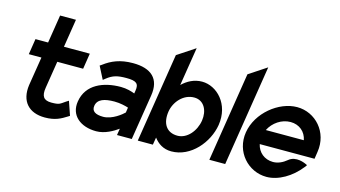

<svg xmlns="http://www.w3.org/2000/svg" viewBox="-77 -925 2132 1205"><g transform="rotate(15 989.0 -322.5)"><path d="M66 -347H148L118 -160C103 -52 161 11 265 11C333 11 368 -10 405 -33L416 -40L385 -130L369 -120C336 -98 335 -90 281 -90C230 -90 214 -115 223 -171L251 -347H419L435 -449H267L296 -632H193L164 -449H82Z M440 -140C425 -47 496 11 599 11C655 11 707 -20 739 -43L732 0H828L875 -295C893 -407 832 -462 713 -462C630 -462 575 -438 526 -401L514 -393L556 -311L571 -323C609 -353 639 -361 697 -361C761 -361 780 -347 772 -299L769 -280C749 -288 716 -298 678 -298C566 -298 458 -255 440 -140ZM547 -141C554 -185 599 -199 663 -199C700 -199 736 -190 754 -184L749 -151C735 -137 677 -88 618 -88C567 -88 541 -105 547 -141Z M867 0H965L973 -48C998 -15 1034 11 1087 11C1214 11 1313 -109 1332 -226C1354 -367 1258 -462 1162 -462C1111 -462 1068 -439 1034 -406L1074 -656L959 -580ZM1006 -226C1016 -290 1069 -353 1140 -353C1205 -353 1234 -291 1224 -226C1213 -155 1161 -94 1099 -94C1027 -94 994 -148 1006 -226Z M1332 0H1435L1539 -656L1424 -580Z M1509 -226C1488 -95 1586 11 1705 11C1782 11 1865 -38 1922 -111L1933 -126L1918 -133C1917 -133 1854 -164 1809 -126C1783 -104 1752 -90 1721 -90C1665 -90 1623 -126 1612 -177H1968L1975 -224C1996 -356 1899 -462 1780 -462C1661 -462 1530 -357 1509 -226ZM1626 -272C1652 -324 1706 -361 1764 -361C1821 -361 1863 -325 1873 -272Z"/></g></svg>

Font: Charger Sport
Style: BlkNrwObl
Weight: 900
Designer: Jasper
Foundry: Cannot Into Space Fonts
Version: Version 1.1